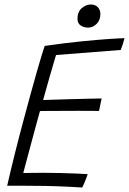

<svg xmlns="http://www.w3.org/2000/svg" viewBox="-20 -830 574 855"><path d="M346 5Q290 1.5 237 -0.5Q184 -2.5 126 -2.5Q99.5 -3 69 -3Q38.5 -3 12 -3Q29 -78 47.8 -152.5Q66.5 -227 85 -295.5Q120.5 -428.5 144.8 -513Q169 -597.5 179 -625.5Q268.5 -638.5 344.2 -646Q420 -653.5 470.5 -656.8Q521 -660 534.5 -660Q530.5 -644.5 526.8 -633Q523 -621.5 517.5 -607.5L229.5 -585Q225 -570 217 -542.8Q209 -515.5 200 -484.2Q191 -453 183.5 -426Q176 -399 172 -384.5Q186 -385 221.2 -386.2Q256.5 -387.5 299 -388.5Q341.5 -389.5 378.2 -390.5Q415 -391.5 432.5 -391.5L421 -336Q413.5 -336 388.5 -336.2Q363.5 -336.5 329.5 -336.5Q295.5 -336.5 260.5 -336.2Q225.5 -336 197.8 -336Q170 -336 158 -335.5Q156 -328 149.2 -303.8Q142.5 -279.5 133.5 -246.2Q124.5 -213 115 -177.2Q105.5 -141.5 97 -110.2Q88.5 -79 83.5 -59.5Q97.5 -60 125.2 -60.2Q153 -60.5 174.5 -60.5Q211.5 -60.5 250 -59.5Q288.5 -58.5 320.5 -57.2Q352.5 -56 370.5 -54.5Q365.5 -39 358 -21Q350.5 -3 346 5ZM384 -810Q404.5 -810 415.8 -797.8Q427 -785.5 427 -767.5Q427 -740 410.2 -723.5Q393.5 -707 372.5 -707Q353 -707 339 -716.8Q325 -726.5 325 -746.5Q325 -777.5 344.2 -793.8Q363.5 -810 384 -810Z"/></svg>

Font: Grandstander ExtraLight
Style: Italic
Weight: 200
Italic angle: -15°
Designer: Tyler Finck
Foundry: Etcetera Type Co
Version: Version 1.200; ttfautohint (v1.8.3)